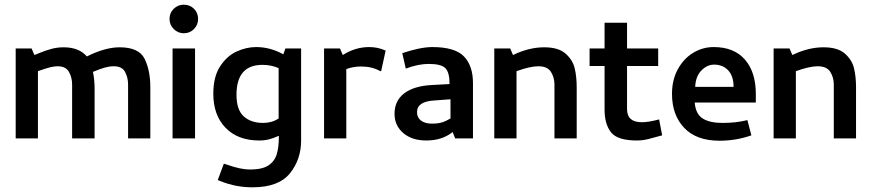

<svg xmlns="http://www.w3.org/2000/svg" viewBox="-20 -591 3722 820"><path d="M47 -384V0H142V-287Q175 -299 193.5 -303.5Q212 -308 226 -308Q261 -308 274.5 -284Q288 -260 288 -230V0H384V-214Q384 -250 377 -284Q408 -297 428 -302.5Q448 -308 466 -308Q501 -308 514 -284Q527 -260 527 -230V0H622V-218Q622 -291 597.5 -340Q573 -389 491 -389Q429 -389 351 -350Q317 -389 252 -389Q223 -389 197 -381.5Q171 -374 152 -366Q133 -358 127 -356L115 -384Z M704 0ZM717 0H813V-384H717ZM704 -510Q704 -536 722 -553.5Q740 -571 765 -571Q791 -571 808.5 -553.5Q826 -536 826 -510Q826 -485 808.5 -467Q791 -449 765 -449Q740 -449 722 -467Q704 -485 704 -510Z M1048 133Q1008 133 952 113L936 108L910 178L925 184Q989 209 1058 209Q1170 209 1218 149.5Q1266 90 1266 9V-384H1199L1190 -359Q1134 -390 1074 -390Q1032 -390 990.5 -371Q949 -352 920 -307.5Q891 -263 891 -191Q891 -99 943.5 -45Q996 9 1087 9Q1111 9 1129.5 4Q1148 -1 1171 -11V-9Q1171 39 1161.5 69Q1152 99 1125.5 116Q1099 133 1048 133ZM1170 -300V-85Q1141 -66 1104 -66Q1052 -66 1021 -94Q990 -122 990 -186Q990 -314 1101 -314Q1138 -314 1170 -300Z M1364 -384V0H1459V-296Q1489 -307 1522 -307Q1570 -307 1604 -287L1608 -288L1627 -375Q1594 -390 1557 -390Q1497 -390 1444 -356L1432 -384Z M1698 -364 1713 -298Q1766 -318 1811 -318Q1864 -318 1882 -300Q1900 -282 1900 -232L1825 -228Q1748 -224 1706.5 -192.5Q1665 -161 1665 -105Q1665 -55 1702 -23Q1739 9 1801 9Q1868 9 1913 -27L1924 0H2000V-236Q2000 -310 1961.5 -350Q1923 -390 1826 -390Q1776 -390 1698 -364ZM1825 -63Q1795 -63 1778 -76Q1761 -89 1761 -112Q1761 -158 1836 -162L1904 -167V-85Q1899 -82 1886 -75.5Q1873 -69 1859 -66Q1845 -63 1825 -63Z M2091 -384V0H2186V-287Q2244 -308 2279 -308Q2318 -308 2333 -284Q2348 -260 2348 -230V0H2443V-218Q2443 -263 2434.5 -299Q2426 -335 2395.5 -362Q2365 -389 2304 -389Q2239 -389 2171 -356L2159 -384Z M2721 -69Q2658 -69 2658 -125V-309H2791V-384H2658V-494H2562V-384H2498V-309H2562V-123Q2562 -61 2589.5 -26Q2617 9 2700 9Q2724 9 2748.5 3Q2773 -3 2808 -13L2795 -81Q2750 -69 2721 -69Z M2850 -190Q2850 -100 2902 -45Q2954 10 3053 10Q3124 10 3189 -13L3172 -78Q3124 -66 3066 -66Q3011 -66 2981 -85Q2951 -104 2947 -153H3208V-190Q3208 -283 3161.5 -336.5Q3115 -390 3028 -390Q2981 -390 2940.5 -365.5Q2900 -341 2875 -295.5Q2850 -250 2850 -190ZM3113 -220H2949Q2951 -265 2975.5 -290Q3000 -315 3030 -315Q3067 -315 3090 -290.5Q3113 -266 3113 -220Z M3284 -384V0H3379V-287Q3437 -308 3472 -308Q3511 -308 3526 -284Q3541 -260 3541 -230V0H3636V-218Q3636 -263 3627.5 -299Q3619 -335 3588.5 -362Q3558 -389 3497 -389Q3432 -389 3364 -356L3352 -384Z"/></svg>

Font: Cambay Devanagari
Style: Regular
Weight: 700
Designer: Pooja Saxena
Foundry: Pooja Saxena
Version: Version 1.095;PS 001.095;hotconv 1.0.70;makeotf.lib2.5.58329